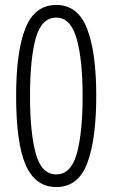

<svg xmlns="http://www.w3.org/2000/svg" viewBox="-20 -745 454 774"><path d="M207 9Q123 9 84 -79Q45 -167 45 -358Q45 -537 82.5 -631Q120 -725 207 -725Q294 -725 331 -629.5Q368 -534 368 -359Q368 -185 332 -88Q296 9 207 9ZM207 -42Q266 -42 289.5 -125.5Q313 -209 313 -358Q313 -504 289 -589Q265 -674 207 -674Q147 -674 124 -590.5Q101 -507 101 -358Q101 -211 124 -126.5Q147 -42 207 -42Z"/></svg>

Font: Noto Sans Tamil ExtraCondensed Light
Style: Regular
Weight: 300
Width: 2
Designer: Jelle Bosma - Monotype Design Team
Foundry: Monotype Imaging Inc.
Version: Version 2.004; ttfautohint (v1.8.4.7-5d5b)